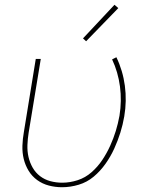

<svg xmlns="http://www.w3.org/2000/svg" viewBox="-20 -777 640 805"><path d="M240 8Q212 8 185 1Q158 -6 136 -22Q114 -38 100 -61Q86 -84 79.5 -110.5Q73 -137 74 -166Q75 -195 80 -223L130 -530H151L100 -220Q96 -195 95 -169Q94 -143 99.5 -119Q105 -95 117 -74Q129 -53 148 -38.5Q167 -24 191 -17.5Q215 -11 241 -11Q273 -11 305.5 -21.5Q338 -32 364 -55Q390 -78 409 -106.5Q428 -135 442 -166Q456 -197 465.5 -228Q475 -259 481 -292Q491 -354 483 -414.5Q475 -475 450 -528L468 -537Q495 -481 503.5 -417.5Q512 -354 501 -289Q495 -254 484.5 -220.5Q474 -187 459 -154Q444 -121 422.5 -90.5Q401 -60 373 -36.5Q345 -13 310 -2.5Q275 8 240 8ZM341 -604 328 -616 460 -757 476 -743Z"/></svg>

Font: Iosevka Curly ThExObl
Style: Regular
Weight: 100
Width: 7
Italic angle: -9°
Monospace: yes
Designer: Belleve Invis
Foundry: Belleve Invis
Version: Version 11.1.0; ttfautohint (v1.8.3)